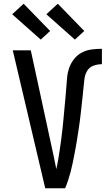

<svg xmlns="http://www.w3.org/2000/svg" viewBox="-20 -1003 588 1023"><path d="M221 0 48 -735H144L250 -245Q258 -209 265.5 -173.5Q273 -138 280 -102Q286 -128 290.5 -155Q295 -182 299 -209Q303 -236 306.5 -263Q310 -290 313 -317Q316 -344 318.5 -371.5Q321 -399 323.5 -426Q326 -453 328.5 -480Q331 -507 333 -534.5Q335 -562 337.5 -589Q340 -616 349 -642Q358 -668 375.5 -689.5Q393 -711 417 -723.5Q441 -736 468.5 -739.5Q496 -743 523 -743V-661Q500 -661 478 -653Q456 -645 444.5 -625.5Q433 -606 430 -583Q427 -560 425 -537Q423 -514 420.5 -491.5Q418 -469 415.5 -446.5Q413 -424 410.5 -401Q408 -378 405 -355.5Q402 -333 398.5 -310.5Q395 -288 391.5 -265.5Q388 -243 384 -220.5Q380 -198 375.5 -175.5Q371 -153 366.5 -131Q362 -109 356 -86.5Q350 -64 343 -42.5Q336 -21 327 0ZM379 -792 227 -927 288 -983 429 -838ZM197 -792 45 -927 106 -983 247 -838Z"/></svg>

Font: Iosevka Semi-Condensed Medium
Style: Regular
Weight: 500
Monospace: yes
Designer: Belleve Invis
Foundry: Belleve Invis
Version: Version 27.3.5